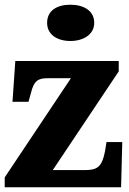

<svg xmlns="http://www.w3.org/2000/svg" viewBox="-20 -795 549 815"><path d="M279 -621C333 -621 380 -648 380 -698C380 -751 333 -775 279 -775C223 -775 180 -751 180 -698C180 -648 223 -621 279 -621ZM0 0H494L499 -192H432L426 -154C413 -86 393 -73 340 -73H204L484 -492V-536H45L33 -363H101L111 -399C124 -454 143 -463 183 -463H281L0 -42Z"/></svg>

Font: Noto Serif Ethiopic SemiCondensed Black
Style: Regular
Weight: 900
Width: 4
Designer: Monotype Design Team
Foundry: Monotype Imaging Inc.
Version: Version 2.102